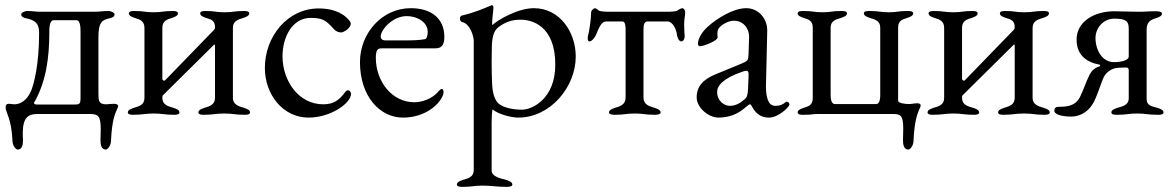

<svg xmlns="http://www.w3.org/2000/svg" viewBox="-20 -446 4596 751"><path d="M127 -37C116 -37 113 -40 113 -43C113 -46 116 -49 116 -49C160 -129 173 -218 173 -323C173 -334 173 -367 190 -367H279C295 -367 295 -334 295 -323V-64C295 -37 291 -37 264 -37ZM35 -38C30 -38 22 -40 15 -40C8 -40 2 -38 2 -26C2 -4 25 14 29 108C30 124 42 139 49 139C66 139 70 121 70 103C70 93 69 85 69 76C69 13 91 0 125 0H332C363 0 374 6 374 60C374 73 373 88 373 103C373 121 377 139 394 139C401 139 413 124 414 108C418 14 433 -6 441 -26C442 -28 442 -30 442 -31C442 -38 434 -40 424 -40C414 -40 401 -38 395 -38C366 -38 365 -53 365 -80V-300C365 -359 378 -368 411 -375C417 -376 428 -380 428 -390C428 -398 410 -403 406 -403C381 -403 371 -400 348 -400H139C116 -400 110 -403 85 -403C81 -403 63 -398 63 -390C63 -380 74 -376 80 -375C113 -368 133 -358 133 -319C133 -189 112 -118 103 -94C92 -66 70 -38 35 -38Z M821 -339C821 -332 819 -333 816 -328L625 -131C623 -129 615 -132 615 -137V-337C615 -364 633 -370 653 -376C664 -380 676 -384 676 -394C676 -402 663 -403 656 -403C616 -403 616 -398 581 -398C546 -398 544 -403 504 -403C497 -403 484 -402 484 -394C484 -384 496 -380 507 -376C527 -370 545 -364 545 -337V-63C545 -35 523 -30 503 -24C492 -20 480 -16 480 -6C480 2 493 3 500 3C540 3 546 -2 581 -2C616 -2 622 3 662 3C669 3 682 2 682 -6C682 -16 670 -20 659 -24C639 -30 615 -35 615 -63C615 -69 615 -71 618 -74L817 -271C819 -273 821 -271 821 -266V-63C821 -36 799 -30 779 -24C768 -20 756 -16 756 -6C756 2 769 3 776 3C816 3 822 -2 857 -2C892 -2 898 3 938 3C945 3 958 2 958 -6C958 -16 946 -20 935 -24C915 -30 891 -36 891 -63V-337C891 -364 912 -370 932 -376C943 -380 955 -384 955 -394C955 -402 943 -403 935 -403C895 -403 893 -398 858 -398C823 -398 823 -403 783 -403C775 -403 763 -402 763 -394C763 -384 775 -380 786 -376C806 -370 821 -366 821 -339Z M1314 -319C1324 -319 1352 -336 1352 -353C1352 -357 1350 -361 1347 -365C1317 -402 1270 -413 1227 -413C1104 -413 1016 -303 1016 -180C1016 -77 1086 14 1187 14C1273 14 1353 -42 1353 -79C1353 -86 1347 -93 1341 -93C1338 -93 1335 -91 1332 -88C1306 -54 1286 -38 1244 -38C1148 -38 1085 -130 1085 -226C1085 -299 1122 -376 1195 -376C1245 -376 1256 -365 1289 -329C1294 -324 1305 -319 1314 -319Z M1571 -383C1610 -383 1653 -361 1653 -321C1653 -310 1650 -294 1643 -293C1622 -289 1599 -288 1570 -288H1488C1474 -288 1469 -295 1469 -303C1469 -329 1515 -383 1571 -383ZM1587 -414C1474 -414 1388 -316 1388 -203C1388 -70 1465 14 1556 14C1648 14 1704 -43 1714 -78C1716 -86 1715 -98 1708 -98C1705 -98 1700 -94 1697 -91C1671 -57 1626 -46 1601 -46C1511 -46 1450 -130 1450 -220C1450 -254 1459 -257 1475 -257H1683C1709 -257 1718 -272 1718 -302C1718 -376 1664 -414 1587 -414Z M2022 -17C1978 -17 1944 -28 1929 -42C1910 -60 1906 -97 1905 -115C1904 -136 1903 -171 1903 -205C1903 -229 1904 -252 1904 -269C1906 -310 1915 -329 1930 -340C1955 -359 1982 -369 2016 -369C2059 -369 2152 -347 2152 -193C2152 -59 2061 -17 2022 -17ZM1833 220C1833 247 1810 252 1790 258C1779 262 1767 266 1767 276C1767 284 1781 285 1788 285C1827 285 1833 280 1868 280C1903 280 1923 285 1962 285C1970 285 1984 284 1984 276C1984 266 1972 262 1961 258C1941 252 1903 247 1903 220V33C1903 27 1904 -18 1907 -18C1927 0 1979 14 2007 14C2133 14 2232 -106 2232 -225C2232 -319 2171 -414 2068 -414C2005 -414 1925 -367 1906 -348C1905 -349 1905 -353 1905 -357C1905 -373 1910 -405 1910 -417C1910 -421 1907 -426 1904 -426C1903 -426 1903 -425 1902 -425C1870 -412 1837 -397 1786 -385C1782 -384 1779 -379 1779 -373C1779 -367 1782 -361 1787 -360C1820 -353 1833 -302 1833 -287Z M2587 -400H2365C2348 -400 2327 -401 2322 -405C2316 -410 2310 -414 2307 -414C2303 -414 2292 -406 2292 -396C2292 -371 2285 -324 2280 -306C2279 -303 2279 -299 2279 -295C2279 -289 2280 -284 2286 -284C2296 -284 2308 -302 2311 -309C2324 -341 2333 -362 2351 -362H2415C2426 -362 2427 -342 2427 -330V-65C2427 -36 2405 -30 2385 -24C2374 -20 2362 -16 2362 -6C2362 2 2378 3 2385 3C2424 3 2428 -2 2463 -2C2498 -2 2502 3 2541 3C2548 3 2564 2 2564 -6C2564 -16 2552 -20 2541 -24C2521 -30 2497 -36 2497 -64V-330C2497 -343 2498 -362 2512 -362H2592C2610 -362 2626 -332 2628 -309C2629 -301 2635 -284 2645 -284C2654 -284 2659 -297 2658 -306C2657 -320 2656 -336 2656 -352C2656 -369 2660 -385 2660 -399C2660 -408 2653 -414 2649 -414C2646 -414 2636 -410 2630 -405C2625 -401 2604 -400 2587 -400Z M3012 -32C2983 -32 2976 -70 2976 -109L2981 -325C2982 -374 2946 -414 2899 -414C2846 -414 2781 -371 2750 -343C2725 -321 2710 -295 2710 -274C2710 -271 2712 -265 2718 -265C2731 -265 2787 -286 2787 -300C2787 -305 2786 -309 2786 -314C2786 -321 2787 -328 2790 -333C2798 -347 2827 -365 2851 -365C2887 -365 2911 -335 2910 -301L2908 -237C2907 -210 2906 -208 2880 -197L2778 -155C2729 -135 2705 -107 2705 -65C2705 -26 2750 14 2791 14C2873 13 2901 -38 2914 -38C2922 -38 2931 14 2988 14C3026 14 3068 -29 3068 -37C3068 -45 3058 -52 3052 -46C3041 -36 3030 -32 3012 -32ZM2785 -87C2785 -110 2808 -140 2885 -166C2890 -168 2896 -169 2899 -169C2907 -169 2909 -163 2908 -148L2906 -99C2905 -74 2901 -65 2894 -59C2878 -45 2860 -32 2834 -32C2815 -32 2785 -49 2785 -87Z M3536 -39C3518 -39 3493 -43 3493 -52V-338C3493 -365 3509 -370 3529 -376C3540 -380 3552 -384 3552 -394C3552 -403 3537 -403 3529 -403C3490 -403 3491 -398 3456 -398C3421 -398 3421 -403 3382 -403C3373 -403 3359 -403 3359 -394C3359 -384 3371 -380 3382 -376C3402 -370 3423 -365 3423 -338V-77C3423 -66 3423 -39 3407 -39H3246C3229 -39 3229 -66 3229 -77V-338C3229 -365 3250 -370 3270 -376C3281 -380 3293 -384 3293 -394C3293 -403 3279 -403 3270 -403C3231 -403 3232 -398 3197 -398C3162 -398 3162 -403 3123 -403C3115 -403 3100 -403 3100 -394C3100 -384 3112 -380 3123 -376C3143 -370 3159 -365 3159 -338V-62C3159 -35 3143 -30 3123 -24C3112 -20 3100 -16 3100 -6C3100 4 3118 3 3123 3C3162 3 3153 0 3176 0H3472C3503 0 3513 5 3513 58C3513 72 3512 88 3512 103C3512 121 3516 139 3533 139C3540 139 3552 124 3553 108C3557 14 3572 -8 3580 -28C3581 -30 3581 -32 3581 -34C3581 -40 3575 -42 3567 -42C3557 -42 3544 -39 3536 -39Z M3949 -339C3949 -332 3947 -333 3944 -328L3753 -131C3751 -129 3743 -132 3743 -137V-337C3743 -364 3761 -370 3781 -376C3792 -380 3804 -384 3804 -394C3804 -402 3791 -403 3784 -403C3744 -403 3744 -398 3709 -398C3674 -398 3672 -403 3632 -403C3625 -403 3612 -402 3612 -394C3612 -384 3624 -380 3635 -376C3655 -370 3673 -364 3673 -337V-63C3673 -35 3651 -30 3631 -24C3620 -20 3608 -16 3608 -6C3608 2 3621 3 3628 3C3668 3 3674 -2 3709 -2C3744 -2 3750 3 3790 3C3797 3 3810 2 3810 -6C3810 -16 3798 -20 3787 -24C3767 -30 3743 -35 3743 -63C3743 -69 3743 -71 3746 -74L3945 -271C3947 -273 3949 -271 3949 -266V-63C3949 -36 3927 -30 3907 -24C3896 -20 3884 -16 3884 -6C3884 2 3897 3 3904 3C3944 3 3950 -2 3985 -2C4020 -2 4026 3 4066 3C4073 3 4086 2 4086 -6C4086 -16 4074 -20 4063 -24C4043 -30 4019 -36 4019 -63V-337C4019 -364 4040 -370 4060 -376C4071 -380 4083 -384 4083 -394C4083 -402 4071 -403 4063 -403C4023 -403 4021 -398 3986 -398C3951 -398 3951 -403 3911 -403C3903 -403 3891 -402 3891 -394C3891 -384 3903 -380 3914 -376C3934 -370 3949 -366 3949 -339Z M4395 -172V-62C4395 -34 4370 -30 4350 -24C4339 -20 4327 -16 4327 -6C4327 4 4345 3 4350 3C4389 3 4393 -2 4428 -2C4463 -2 4469 3 4508 3C4513 3 4531 4 4531 -6C4531 -16 4519 -20 4508 -24C4488 -30 4465 -31 4465 -59V-330C4465 -361 4482 -369 4502 -375C4513 -379 4525 -383 4525 -393C4525 -401 4509 -402 4502 -402C4463 -402 4467 -400 4432 -400C4397 -400 4367 -402 4339 -402C4259 -402 4191 -361 4191 -291C4191 -233 4227 -203 4281 -193C4286 -192 4283 -187 4280 -186C4259 -180 4249 -167 4242 -154C4229 -129 4218 -94 4204 -66C4184 -28 4148 -29 4120 -28C4108 -28 4104 -22 4104 -12C4104 -2 4123 10 4171 10C4196 10 4230 -2 4252 -36C4271 -64 4288 -130 4301 -151C4310 -164 4323 -174 4341 -179C4351 -181 4366 -182 4386 -182C4391 -182 4395 -178 4395 -172ZM4337 -203C4291 -203 4265 -251 4265 -297C4265 -338 4297 -373 4338 -373C4381 -373 4395 -365 4395 -335V-225C4395 -211 4369 -203 4337 -203Z"/></svg>

Font: EB Garamond 12
Style: Regular
Weight: 400
Version: Version 0.016+